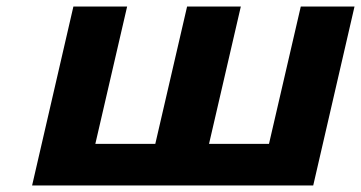

<svg xmlns="http://www.w3.org/2000/svg" viewBox="-20 -566 1102 586"><path d="M1062 -546 936 0H78L204 -546H368L271 -127H454L551 -546H715L618 -127H801L898 -546Z"/></svg>

Font: Passageway
Style: BdIt
Weight: 700
Foundry: Ascender Corporation
Version: Version 1.11